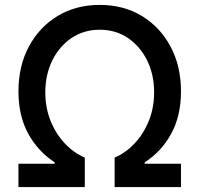

<svg xmlns="http://www.w3.org/2000/svg" viewBox="-20 -757 807 777"><path d="M54.7 0V-94.5H201.3V-100.1Q133.9 -143.8 94.3 -215.9Q54.7 -288 54.7 -387.1Q54.7 -489.7 96.9 -568.7Q139.2 -647.7 213.4 -692.5Q287.6 -737.2 383.5 -737.2Q479.8 -737.2 553.8 -692.5Q627.8 -647.7 670.1 -568.7Q712.4 -489.7 712.4 -387.1Q712.4 -288 672.9 -215.9Q633.5 -143.8 565.7 -100.1V-94.5H712.4V0H443.9V-119.3Q487.9 -137.8 524.1 -176Q560.4 -214.1 582 -267.2Q603.7 -320.3 603.7 -383.2Q603.7 -454.9 575.5 -512.3Q547.2 -569.6 497.7 -603.2Q448.2 -636.7 383.5 -636.7Q319.2 -636.7 269.5 -603.2Q219.8 -569.6 191.6 -512.3Q163.4 -454.9 163.4 -383.2Q163.4 -320.3 185 -267.2Q206.7 -214.1 242.9 -176Q279.1 -137.8 323.2 -119.3V0Z"/></svg>

Font: Inter Zeller Medium
Style: Regular
Weight: 500
Designer: Rasmus Andersson; Joe Bland
Foundry: zeller
Version: Version 3.015;git-dec3a8cb1